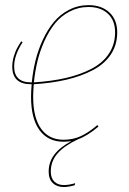

<svg xmlns="http://www.w3.org/2000/svg" viewBox="-20 -548 509 755"><path d="M440.9 -420.9Q440.9 -371.6 415.8 -333.7Q390.6 -295.9 344.7 -272Q298.8 -248 241.2 -234.6Q183.6 -221.2 112.8 -216.8Q110.4 -188.5 110.4 -167.5Q110.4 -85 141.6 -41.7Q172.9 1.5 229.5 1.5Q267.1 1.5 297.6 -12.5Q328.1 -26.4 362.8 -56.2L367.2 -50.3Q323.2 -13.2 287.1 -0.5Q232.9 24.9 206.3 55.4Q179.7 85.9 179.7 126.5Q179.7 152.3 193.6 166Q207.5 179.7 231 179.7Q251 179.7 275.4 172.4L273.9 180.2Q250 187.5 230.5 187.5Q204.1 187.5 187.7 171.9Q171.4 156.2 171.4 127Q171.4 89.4 193.4 60.3Q215.3 31.2 260.7 6.8Q248.5 9.3 229.5 9.3Q168.9 9.3 135.5 -36.1Q102.1 -81.5 102.1 -167Q102.1 -188.5 104.5 -216.8H102.1Q28.3 -216.8 28.3 -285.6Q28.3 -306.2 34.2 -325.7Q40 -345.2 46.4 -357.2Q52.7 -369.1 63.5 -385.7L68.8 -381.8Q35.6 -330.6 35.6 -286.6Q35.6 -224.1 102.1 -224.1H105Q109.4 -268.1 119.6 -309.8Q129.9 -351.6 148.4 -391.6Q167 -431.6 191.7 -461.4Q216.3 -491.2 251.7 -509.5Q287.1 -527.8 328.6 -527.8Q378.9 -527.8 409.9 -499.3Q440.9 -470.7 440.9 -420.9ZM328.1 -520.5Q288.1 -520.5 253.9 -502.7Q219.7 -484.9 196.3 -455.8Q172.9 -426.8 155 -387.5Q137.2 -348.1 127.4 -307.6Q117.7 -267.1 113.3 -224.1Q183.6 -228.5 240.2 -241.7Q296.9 -254.9 340.8 -278.1Q384.8 -301.3 408.7 -337.6Q432.6 -374 432.6 -420.9Q432.6 -467.8 404.3 -494.1Q376 -520.5 328.1 -520.5Z"/></svg>

Font: Fira Sans Compressed Eight
Style: Italic
Weight: 100
Width: 3
Italic angle: -8°
Designer: Carrois Corporate & Edenspiekermann AG
Foundry: Carrois Corporate GbR & Edenspiekermann AG
Version: Version 4.203;PS 004.203;hotconv 1.0.88;makeotf.lib2.5.64775